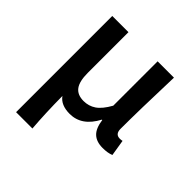

<svg xmlns="http://www.w3.org/2000/svg" viewBox="-182 -631 964 964"><g transform="rotate(45 300.0 -149.5)"><path d="M74 192V-491H189V-202Q189 -142 209.5 -114.5Q230 -87 274 -87Q310 -87 339 -106.5Q368 -126 396 -176V-491H512Q504 -245 504 -120Q504 -82 536 -82Q545 -82 554 -84L568 2Q545 12 508 12Q464 12 439.5 -11Q415 -34 408 -86H405Q356 8 270 8Q208 8 181 -30Q182 93 190 192Z"/></g></svg>

Font: TypoPRO Source Code Pro
Style: Regular
Weight: 600
Monospace: yes
Designer: Paul D. Hunt, Teo Tuominen
Foundry: Adobe Systems Incorporated
Version: Version 2.010;PS 1.0;hotconv 1.0.84;makeotf.lib2.5.63406